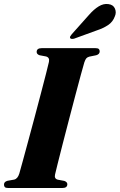

<svg xmlns="http://www.w3.org/2000/svg" viewBox="-22 -941 599 961"><path d="M253.5 -67.5Q248.5 -46 268 -41.5L300 -35.5Q315 -30 315 -19Q315 0 290 0H19Q6.5 0 2.2 -4.5Q-2 -9 -2 -16.5Q-2.5 -31 15 -36L48.5 -42Q66.5 -46 74.5 -72Q79.5 -89 91.2 -132Q103 -175 118.5 -232.5Q134 -290 150.8 -352.5Q167.5 -415 182.5 -472.5Q197.5 -530 208.5 -572.5Q219.5 -615 223 -631.5Q227.5 -653.5 208 -658.5L176 -664.5Q161.5 -669.5 161.5 -681Q161.5 -700 187 -700H456Q468.5 -700 472.8 -695.5Q477 -691 477 -684Q477 -669.5 459.5 -664.5L425 -657.5Q415.5 -655 410.2 -649.2Q405 -643.5 400 -628.5Q395 -612 383 -567.8Q371 -523.5 355.2 -464Q339.5 -404.5 322.8 -340.5Q306 -276.5 291.2 -218.5Q276.5 -160.5 266.2 -119.8Q256 -79 253.5 -67.5ZM423.5 -866.5Q448 -894.5 472.2 -909.2Q496.5 -924 520.5 -920.5Q545 -917.5 553.2 -898.2Q561.5 -879 553 -859.5Q543 -831.5 519 -815.5Q495 -799.5 463 -789L349 -747.5Q343.5 -746 337.5 -746.2Q331.5 -746.5 329 -750.5Q327 -754.5 329.8 -759.5Q332.5 -764.5 337 -769.5Z"/></svg>

Font: Fraunces 72pt S000
Style: Bold Italic
Weight: 700
Italic angle: -16°
Version: Version 1.000; ttfautohint (v1.8.3)